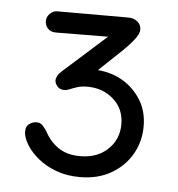

<svg xmlns="http://www.w3.org/2000/svg" viewBox="-40 -808 469 506"><g transform="rotate(5 195.0 -555.0)"><path d="M189 -340Q154 -340 126 -350.5Q98 -361 78 -377.5Q58 -394 47 -412Q36 -430 35 -444Q34 -460 43.5 -467Q53 -474 63 -474Q73 -474 79 -467.5Q85 -461 91 -452Q103 -428 126 -411.5Q149 -395 185 -395Q230 -395 258 -421.5Q286 -448 286 -488Q286 -529 257.5 -554Q229 -579 189 -579Q173 -579 162 -575.5Q151 -572 143 -568.5Q135 -565 128 -565Q116 -565 109.5 -573Q103 -581 103 -588Q103 -594 106.5 -600.5Q110 -607 118 -614L231 -715L93 -714Q79 -714 71.5 -722.5Q64 -731 64 -742Q64 -753 72.5 -761.5Q81 -770 92 -770H280Q294 -770 304 -762Q314 -754 314 -741Q314 -730 302 -714.5Q290 -699 267.5 -677.5Q245 -656 212 -625Q250 -622 279.5 -604Q309 -586 327 -556.5Q345 -527 345 -488Q345 -447 325.5 -413.5Q306 -380 271 -360Q236 -340 189 -340Z"/></g></svg>

Font: National Park Light
Style: Regular
Weight: 300
Designer: Andrea Herstowski, Ben Hoepner
Version: Version 1.009